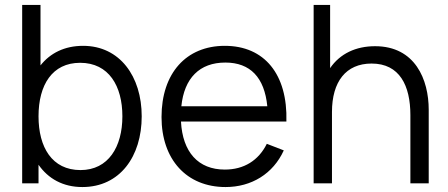

<svg xmlns="http://www.w3.org/2000/svg" viewBox="-20 -740 1810 775"><path d="M69.5 0H135.5V-75C174.5 -19 234 15 312.5 15C464 15 552 -108.5 552 -270.5C552 -431.5 463.5 -555 315.5 -555C240.5 -555 182.5 -525.5 143.5 -476V-720H69.5ZM305 -53.5C190 -53.5 135.5 -145.5 135.5 -270.5C135.5 -397.5 191 -486.5 303.5 -486.5C419.5 -486.5 474 -392.5 474 -270.5C474 -147.5 417.5 -53.5 305 -53.5Z M890.5 15C995 15 1082.5 -38.5 1125.5 -133L1057 -159.5C1023.5 -92 964.5 -55.5 887.5 -55.5C780 -55.5 717 -126 710.5 -249.5H1136C1141.5 -440 1047.5 -555 887.5 -555C731.5 -555 632 -444.5 632 -267.5C632 -96.5 733 15 890.5 15ZM889.5 -487.5C990 -487.5 1047.5 -427.5 1059 -311H712C723.5 -424.5 785.5 -487.5 889.5 -487.5Z M1246 0H1320V-288C1320 -410 1376 -483.5 1480 -483.5C1593 -483.5 1636.5 -394.5 1636.5 -275.5V0H1710.5V-297C1710.5 -418.5 1656 -553.5 1494 -553.5C1416.5 -553.5 1352.5 -523.5 1312.5 -465V-720H1246Z"/></svg>

Font: Hauora
Style: Regular
Weight: 400
Designer: Mikhail Sharanda
Foundry: WCYS & Co.
Version: Version 1.010